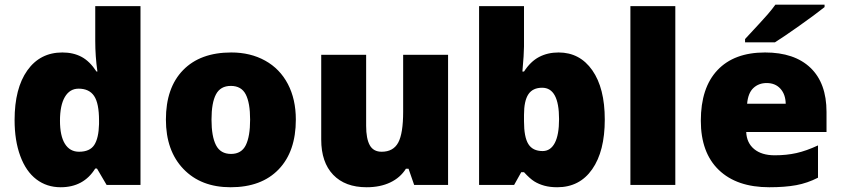

<svg xmlns="http://www.w3.org/2000/svg" viewBox="-20 -786 3575 816"><path d="M237.8 9.8Q178.7 9.8 134.5 -23.9Q90.3 -57.6 66.2 -123Q42 -188.5 42 -275.9Q42 -410.6 96.2 -486.8Q150.4 -563 245.1 -563Q291.5 -563 326.4 -544.4Q361.3 -525.9 390.1 -481.9H394Q384.8 -546.9 384.8 -611.8V-759.8H577.1V0H433.1L392.1 -69.8H384.8Q335.4 9.8 237.8 9.8ZM315.9 -141.1Q361.8 -141.1 380.6 -169.9Q399.4 -198.7 400.9 -258.8V-273.9Q400.9 -347.2 379.9 -378.2Q358.9 -409.2 314 -409.2Q276.4 -409.2 255.6 -373.8Q234.9 -338.4 234.9 -272.9Q234.9 -208.5 255.9 -174.8Q276.9 -141.1 315.9 -141.1Z M1237.3 -277.8Q1237.3 -142.1 1164.3 -66.2Q1091.3 9.8 960 9.8Q834 9.8 759.5 -67.9Q685.1 -145.5 685.1 -277.8Q685.1 -413.1 758.1 -488Q831.1 -563 962.9 -563Q1044.4 -563 1106.9 -528.3Q1169.4 -493.7 1203.4 -429Q1237.3 -364.3 1237.3 -277.8ZM878.9 -277.8Q878.9 -206.5 897.9 -169.2Q917 -131.8 961.9 -131.8Q1006.3 -131.8 1024.7 -169.2Q1043 -206.5 1043 -277.8Q1043 -348.6 1024.4 -384.8Q1005.9 -420.9 960.9 -420.9Q917 -420.9 897.9 -385Q878.9 -349.1 878.9 -277.8Z M1740.2 0 1716.3 -68.8H1705.1Q1681.2 -30.8 1638.4 -10.5Q1595.7 9.8 1538.1 9.8Q1446.8 9.8 1396 -43.2Q1345.2 -96.2 1345.2 -192.9V-553.2H1536.1V-251Q1536.1 -196.8 1551.5 -168.9Q1566.9 -141.1 1602.1 -141.1Q1651.4 -141.1 1672.4 -179.9Q1693.4 -218.8 1693.4 -311V-553.2H1884.3V0Z M2354 -563Q2444.3 -563 2497.3 -487.3Q2550.3 -411.6 2550.3 -277.8Q2550.3 -143.1 2496.8 -66.7Q2443.4 9.8 2348.1 9.8Q2317.4 9.8 2293.5 3.2Q2269.5 -3.4 2250.7 -15.1Q2231.9 -26.9 2207 -54.2H2195.3L2165 0H2016.1V-759.8H2207V-587.9Q2207 -557.1 2200.2 -481.9H2207Q2234.9 -524.9 2271.2 -543.9Q2307.6 -563 2354 -563ZM2284.2 -413.1Q2244.1 -413.1 2225.6 -385.3Q2207 -357.4 2207 -297.9V-271Q2207 -203.1 2225.6 -173.6Q2244.1 -144 2286.1 -144Q2319.8 -144 2337.9 -178.5Q2356 -212.9 2356 -279.8Q2356 -413.1 2284.2 -413.1Z M2850.1 0H2659.2V-759.8H2850.1Z M3249.5 9.8Q3111.3 9.8 3034.9 -63.7Q2958.5 -137.2 2958.5 -272.9Q2958.5 -413.1 3029.3 -488Q3100.1 -563 3231.4 -563Q3356.4 -563 3424.6 -497.8Q3492.7 -432.6 3492.7 -310.1V-225.1H3151.4Q3153.3 -178.7 3185.3 -152.3Q3217.3 -126 3272.5 -126Q3322.8 -126 3365 -135.5Q3407.2 -145 3456.5 -168V-30.8Q3411.6 -7.8 3363.8 1Q3315.9 9.8 3249.5 9.8ZM3238.3 -433.1Q3204.6 -433.1 3181.9 -411.9Q3159.2 -390.6 3155.3 -345.2H3319.3Q3318.4 -385.3 3296.6 -409.2Q3274.9 -433.1 3238.3 -433.1ZM3146.5 -606V-620.1Q3221.7 -700.7 3241.9 -724.1Q3262.2 -747.6 3275.4 -766.1H3484.4V-755.9Q3445.3 -724.6 3377 -676.3Q3308.6 -627.9 3273.4 -606Z"/></svg>

Font: OpenSansExtrabold
Style: Regular
Weight: 800
Foundry: Ascender Corporation
Version: Version 1.10